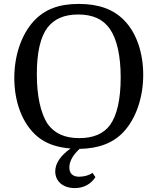

<svg xmlns="http://www.w3.org/2000/svg" viewBox="-20 -750 804 980"><path d="M711 -368C711 -480 677 -582 614 -646C559 -703 483 -730 382 -730C281 -730 209 -703 153 -643C90 -575 53 -468 53 -352C53 -239 88 -138 149 -74C175 -46 207 -25 246 -11C274 -1 305 5 340 8C288 45 262 84 262 125C262 176 302 210 362 210C407 210 444 190 467 154L452 132C436 145 408 152 384 152C352 152 334 136 334 105C334 78 347 51 372 24C376 19 381 15 386 10C433 9 476 2 513 -12C551 -26 584 -48 611 -77C674 -145 711 -252 711 -368ZM168 -372C168 -482 186 -561 223 -610C258 -654 308 -676 379 -676C452 -676 506 -653 541 -602C577 -550 596 -465 596 -354C596 -243 577 -160 541 -111C508 -67 456 -45 385 -45C308 -45 257 -70 222 -119C187 -174 168 -261 168 -372Z"/></svg>

Font: Domine
Style: Regular
Weight: 400
Designer: Pablo Impallari, Rodrigo Fuenzalida, Brenda Gallo
Foundry: Pablo Impallari, Rodrigo Fuenzalida, Brenda Gallo
Version: Version 2.000